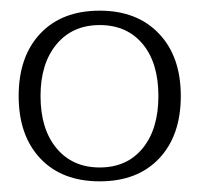

<svg xmlns="http://www.w3.org/2000/svg" viewBox="-20 -730 374 360"><path d="M15 -550Q15 -624 55.5 -667Q96 -710 167 -710Q237 -710 278 -667Q319 -624 319 -550Q319 -476 278.5 -433Q238 -390 167 -390Q96 -390 55.5 -433Q15 -476 15 -550ZM277 -550Q277 -612 247.5 -647.5Q218 -683 167 -683Q116 -683 86 -647Q56 -611 56 -550Q56 -488 86 -452Q116 -416 167 -416Q218 -416 247.5 -452Q277 -488 277 -550Z"/></svg>

Font: Trirong ExtraLight
Style: Regular
Weight: 275
Designer: Katatrad Team
Foundry: CadsonDemak
Version: Version 1.001